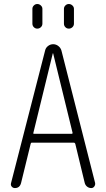

<svg xmlns="http://www.w3.org/2000/svg" viewBox="-20 -955 540 975"><path d="M149.4 -280.3Q148.4 -278.3 149.4 -276.9Q150.4 -275.4 153.3 -275.4H344.7Q346.7 -275.4 347.7 -276.9Q348.6 -278.3 348.6 -280.3L250 -683.6Q250 -684.6 249 -684.6Q248 -684.6 248 -683.6ZM55.7 0Q45.9 0 39.6 -7.3Q33.2 -14.6 36.1 -25.4L209 -698.2Q211.9 -711.9 223.6 -721.2Q235.4 -730.5 250 -730.5Q264.6 -730.5 276.4 -721.2Q288.1 -711.9 292 -698.2L462.9 -26.4Q464.8 -16.6 459 -8.3Q453.1 0 443.4 0Q431.6 0 422.4 -7.3Q413.1 -14.6 410.2 -26.4L362.3 -224.6Q360.4 -229.5 356.4 -230.5H141.6Q136.7 -230.5 135.7 -224.6L86.9 -25.4Q80.1 0 55.7 0ZM304.7 -910.2Q304.7 -919.9 312 -927.2Q319.3 -934.6 329.6 -934.6Q339.8 -934.6 347.7 -927.2Q355.5 -919.9 355.5 -910.2V-835Q355.5 -824.2 347.7 -816.9Q339.8 -809.6 329.6 -809.6Q319.3 -809.6 312 -816.9Q304.7 -824.2 304.7 -835ZM144.5 -910.2Q144.5 -919.9 151.9 -927.2Q159.2 -934.6 169.4 -934.6Q179.7 -934.6 187.5 -927.2Q195.3 -919.9 195.3 -910.2V-835Q195.3 -824.2 187.5 -816.9Q179.7 -809.6 169.4 -809.6Q159.2 -809.6 151.9 -816.9Q144.5 -824.2 144.5 -835Z"/></svg>

Font: Rounded-L Mgen+ 1m light
Style: Regular
Weight: 200
Designer: [Source Han Sans]
Ryoko NISHIZUKA  (kana & ideographs); Paul D. Hunt (Latin, Greek & Cyrillic); Wenlong ZHANG  (bopomofo
Version: Version 1.059.20150602